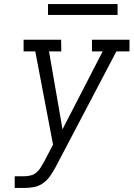

<svg xmlns="http://www.w3.org/2000/svg" viewBox="-20 -932 662 952"><path d="M53 0V-58H99Q115 -58 131.5 -62Q148 -66 161 -77Q174 -88 182.5 -102.5Q191 -117 199 -131L243 -215L155 -677H97V-735H283L284 -677H223L290 -291L489 -677H436V-735H622V-677H557L256 -104Q244 -82 229.5 -60.5Q215 -39 194 -24Q173 -9 148.5 -4.5Q124 0 100 0ZM563 -858H218V-912H563Z"/></svg>

Font: Iosevka HT Light Extended
Style: Italic
Weight: 300
Width: 7
Italic angle: -9°
Monospace: yes
Designer: Belleve Invis
Foundry: Belleve Invis
Version: Version 32.3.0; ttfautohint (v1.8.4)